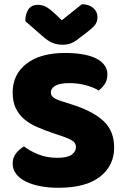

<svg xmlns="http://www.w3.org/2000/svg" viewBox="-20 -874 591 910"><path d="M237 -241Q193 -256 157 -271.5Q121 -287 95 -309Q69 -331 54.5 -361.5Q40 -392 40 -436Q40 -521 105.5 -572Q171 -623 289 -623Q332 -623 369 -617Q406 -611 432.5 -598.5Q459 -586 474 -566.5Q489 -547 489 -521Q489 -495 477 -476.5Q465 -458 448 -445Q426 -459 389 -469.5Q352 -480 308 -480Q263 -480 242 -467.5Q221 -455 221 -436Q221 -421 234 -411.5Q247 -402 273 -394L326 -377Q420 -347 470.5 -300.5Q521 -254 521 -174Q521 -89 454 -36.5Q387 16 257 16Q211 16 171.5 8.5Q132 1 102.5 -13.5Q73 -28 56.5 -49.5Q40 -71 40 -99Q40 -128 57 -148.5Q74 -169 94 -180Q122 -158 162.5 -142Q203 -126 251 -126Q300 -126 320 -141Q340 -156 340 -176Q340 -196 324 -206.5Q308 -217 279 -227ZM273 -778 368 -854Q401 -854 421.5 -836.5Q442 -819 442 -793Q442 -773 432.5 -759Q423 -745 396 -724L341 -682Q329 -673 313 -667.5Q297 -662 277 -662Q250 -662 228.5 -671Q207 -680 181 -703L100 -774Q100 -808 114.5 -829.5Q129 -851 160 -851Q180 -851 197.5 -842Q215 -833 247 -803Z"/></svg>

Font: Baloo Chettan
Style: Regular
Weight: 400
Designer: Maithili Shingre and Ek Type
Foundry: Ek Type
Version: Version 1.443;PS 1.000;hotconv 16.6.51;makeotf.lib2.5.65220;